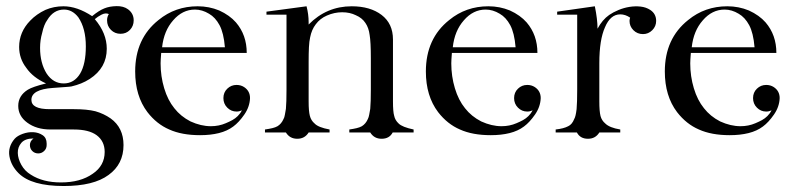

<svg xmlns="http://www.w3.org/2000/svg" viewBox="-20 -443 2664 642"><path d="M114 -283Q114 -232 136 -197Q158 -164 193 -164Q228 -164 248 -197Q267 -229 267 -288Q267 -348 242 -385Q222 -411 194 -411Q159 -411 138 -376Q127 -361 121 -333Q114 -309 114 -283ZM136 42Q136 54 127.5 62Q119 70 108 70Q96 70 88 62Q80 54 80 42Q80 29 92 20Q64 20 51.5 34.5Q39 49 39.5 68.5Q40 88 51.5 108.5Q63 129 83 141Q123 167 184 167Q249 167 290 138Q330 111 330 65Q330 29 303 9Q277 -10 227 -10H149Q102 -10 71 -33Q41 -55 41 -89Q41 -123 73 -143Q89 -153 134 -164Q90 -184 68 -216Q44 -247 44 -286Q44 -336 81 -374Q102 -396 132 -410Q160 -422 192 -422Q238 -422 288 -389Q311 -408 329 -415Q346 -422 369.5 -422.5Q393 -423 408 -412Q427 -398 427 -375Q427 -356 414.5 -343Q402 -330 383 -330Q364 -330 351 -343Q338 -356 338 -375Q338 -387 344 -396Q333 -401 319.5 -394Q306 -387 297 -379Q337 -332 337 -280Q337 -216 280 -179Q266 -170 251 -164Q236 -158 219 -154Q214 -153 198.5 -152Q183 -151 157 -149Q85 -144 85 -109Q85 -78 146 -78H227Q271 -78 299 -71Q327 -63 350 -47Q393 -16 393 42Q393 106 343 142Q293 179 193 179Q85 179 42 136Q17 111 11.5 79.5Q6 48 29 21Q38 11 56 4.5Q74 -2 91.5 -1Q109 0 122.5 9Q136 18 136 37Z M519 -266Q518 -254 517.5 -245Q517 -236 517 -231Q517 -188 529 -148Q541 -108 563 -81Q584 -54 617 -37Q652 -21 685 -21Q712 -21 735 -31Q747 -36 757 -41.5Q767 -47 775 -55Q784 -64 789 -74Q784 -72 780 -71Q776 -70 771 -70Q753 -70 740 -83Q727 -96 727 -115Q727 -134 740 -146.5Q753 -159 771 -159Q785 -159 796 -152Q816 -139 816 -115Q815 -86 797 -60Q779 -34 760 -20Q740 -5 712 2Q684 9 649 9Q588 9 546 -10Q504 -28 473 -68Q432 -122 432 -204Q432 -314 510 -376Q566 -422 641 -422Q679 -422 713 -408Q748 -392 769 -368Q805 -326 805 -266ZM732 -285Q730 -309 725.5 -327.5Q721 -346 714 -359Q700 -385 679 -397Q656 -411 632 -411Q590 -411 559 -375Q528 -340 522 -285Z M1012 0Q999 21 974 21Q949 21 936 0H866V-10Q880 -12 890.5 -14.5Q901 -17 908 -21Q921 -29 928 -45Q931 -50 932.5 -59Q934 -68 936 -79Q937 -90 937.5 -106Q938 -122 938 -144V-394H871V-404L1005 -422Q1012 -395 1012 -369V-361Q1072 -422 1156 -422Q1218 -422 1256 -393Q1294 -364 1294 -311V-104Q1294 -69 1298 -56Q1301 -41 1313 -30Q1325 -18 1363 -10V0H1293Q1282 21 1256 21Q1231 21 1218 0H1148V-10Q1162 -12 1172.5 -14.5Q1183 -17 1190 -21Q1203 -29 1210 -45Q1213 -51 1214.5 -59.5Q1216 -68 1218 -79Q1219 -90 1219.5 -106.5Q1220 -123 1220 -144V-248Q1220 -303 1216 -326Q1213 -350 1202 -366Q1191 -383 1170 -392Q1150 -402 1124 -402Q1098 -402 1073 -391Q1050 -381 1036 -362Q1022 -344 1017 -318Q1014 -305 1013 -285Q1012 -265 1012 -236V-140V-104Q1012 -87 1013 -75.5Q1014 -64 1016 -56Q1020 -40 1032 -30Q1044 -17 1082 -10V0H1012Z M1491 -266Q1490 -254 1489.5 -245Q1489 -236 1489 -231Q1489 -188 1501 -148Q1513 -108 1535 -81Q1556 -54 1589 -37Q1624 -21 1657 -21Q1684 -21 1707 -31Q1719 -36 1729 -41.5Q1739 -47 1747 -55Q1756 -64 1761 -74Q1756 -72 1752 -71Q1748 -70 1743 -70Q1725 -70 1712 -83Q1699 -96 1699 -115Q1699 -134 1712 -146.5Q1725 -159 1743 -159Q1757 -159 1768 -152Q1788 -139 1788 -115Q1787 -86 1769 -60Q1751 -34 1732 -20Q1712 -5 1684 2Q1656 9 1621 9Q1560 9 1518 -10Q1476 -28 1445 -68Q1404 -122 1404 -204Q1404 -314 1482 -376Q1538 -422 1613 -422Q1651 -422 1685 -408Q1720 -392 1741 -368Q1777 -326 1777 -266ZM1704 -285Q1702 -309 1697.5 -327.5Q1693 -346 1686 -359Q1672 -385 1651 -397Q1628 -411 1604 -411Q1562 -411 1531 -375Q1500 -340 1494 -285Z M1978 -347Q1994 -377 2017 -393Q2030 -402 2048 -409.5Q2066 -417 2085 -420Q2104 -423 2122 -421Q2140 -419 2154 -410Q2174 -397 2174 -373Q2174 -355 2161 -342Q2148 -329 2130 -329Q2111 -329 2098 -342Q2085 -355 2085 -373Q2085 -378 2087 -384Q2071 -395 2054 -395Q2021 -395 2003 -352Q1984 -310 1984 -232V-141V-104Q1984 -87 1985 -75Q1986 -63 1988 -55Q1992 -40 2004 -30Q2018 -16 2054 -10V0H1984Q1971 21 1946 21Q1920 21 1909 0H1838V-10Q1865 -13 1880 -21Q1893 -27 1900 -45Q1905 -53 1908 -78Q1909 -89 1909.5 -105.5Q1910 -122 1910 -144V-394H1843V-404L1969 -422Q1978 -378 1978 -347Z M2290 -266Q2289 -254 2288.5 -245Q2288 -236 2288 -231Q2288 -188 2300 -148Q2312 -108 2334 -81Q2355 -54 2388 -37Q2423 -21 2456 -21Q2483 -21 2506 -31Q2518 -36 2528 -41.5Q2538 -47 2546 -55Q2555 -64 2560 -74Q2555 -72 2551 -71Q2547 -70 2542 -70Q2524 -70 2511 -83Q2498 -96 2498 -115Q2498 -134 2511 -146.5Q2524 -159 2542 -159Q2556 -159 2567 -152Q2587 -139 2587 -115Q2586 -86 2568 -60Q2550 -34 2531 -20Q2511 -5 2483 2Q2455 9 2420 9Q2359 9 2317 -10Q2275 -28 2244 -68Q2203 -122 2203 -204Q2203 -314 2281 -376Q2337 -422 2412 -422Q2450 -422 2484 -408Q2519 -392 2540 -368Q2576 -326 2576 -266ZM2503 -285Q2501 -309 2496.5 -327.5Q2492 -346 2485 -359Q2471 -385 2450 -397Q2427 -411 2403 -411Q2361 -411 2330 -375Q2299 -340 2293 -285Z"/></svg>

Font: Wachinanga
Style: Regular
Weight: 400
Designer: deFharo
Foundry: deFharo
Version: Wachinanga: Version 2.001 2013